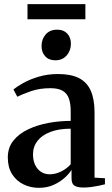

<svg xmlns="http://www.w3.org/2000/svg" viewBox="-20 -892 538 922"><path d="M166.5 10Q126.5 10 92.5 -6.8Q58.5 -23.5 38 -55.8Q17.5 -88 17.5 -136Q17.5 -183.5 44.5 -217Q71.5 -250.5 115.8 -271.2Q160 -292 213.2 -301.8Q266.5 -311.5 319.5 -311.5V-358Q319.5 -394 311 -418.5Q302.5 -443 281.2 -455.8Q260 -468.5 222.5 -468.5Q170.5 -468.5 129.8 -454.5Q89 -440.5 63 -427.5L44.5 -462.5Q60 -475.5 91 -493Q122 -510.5 165 -523.5Q208 -536.5 259 -536.5Q321 -536.5 359.5 -516.8Q398 -497 416 -456Q434 -415 434 -352V-39L484 -36V-7Q473.5 -4 456.5 -0.5Q439.5 3 419.8 5.8Q400 8.5 380.5 8.5Q352 8.5 337.8 -0.2Q323.5 -9 323.5 -36V-76.5Q314 -60 292.2 -39.8Q270.5 -19.5 238.8 -4.8Q207 10 166.5 10ZM218 -55Q245.5 -55 272.5 -68Q299.5 -81 319.5 -103V-274Q262.5 -274 222 -258.5Q181.5 -243 160 -215.5Q138.5 -188 138.5 -151Q138.5 -120.5 149.2 -99Q160 -77.5 178 -66.2Q196 -55 218 -55ZM245 -602.5Q214.5 -602.5 197 -621.8Q179.5 -641 179.5 -670.5Q179.5 -704 199.5 -726.8Q219.5 -749.5 254 -749.5H255Q285.5 -749.5 303 -730.8Q320.5 -712 320.5 -682Q320.5 -649 300.2 -625.8Q280 -602.5 246 -602.5ZM390 -872V-799.5H112V-872Z"/></svg>

Font: Merriweather 96pt SemiBold
Style: Regular
Weight: 600
Version: Version 2.100